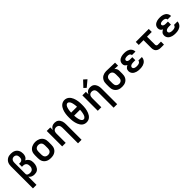

<svg xmlns="http://www.w3.org/2000/svg" viewBox="413 -2567 4575 4575"><g transform="rotate(-45 2700.0 -280.0)"><path d="M81 215V-525Q81 -554 86 -582.5Q91 -611 103 -637Q115 -663 135 -684Q155 -705 180.5 -719Q206 -733 234.5 -738Q263 -743 292 -743Q292 -743 292.5 -743Q293 -743 293 -743Q320 -743 348 -738Q376 -733 401 -721Q426 -709 446 -689.5Q466 -670 479 -645Q492 -620 497.5 -592.5Q503 -565 503 -537Q503 -515 499 -492.5Q495 -470 485 -450Q475 -430 459 -414Q443 -398 423 -386Q448 -375 469 -357Q490 -339 503.5 -315.5Q517 -292 522 -265Q527 -238 527 -210Q527 -183 523 -156.5Q519 -130 509.5 -105Q500 -80 484.5 -57.5Q469 -35 447 -19.5Q425 -4 398.5 2Q372 8 345 8Q324 8 303 4.5Q282 1 262.5 -7.5Q243 -16 227 -30Q211 -44 200 -62V215ZM296 -93Q312 -93 328 -95.5Q344 -98 357.5 -106Q371 -114 381 -126.5Q391 -139 397.5 -153.5Q404 -168 406 -184Q408 -200 408 -215Q408 -238 402.5 -260.5Q397 -283 382 -300.5Q367 -318 345 -326Q323 -334 300 -334H260V-434H300Q319 -434 336.5 -441.5Q354 -449 365 -464Q376 -479 380 -497.5Q384 -516 384 -535Q384 -555 379.5 -575Q375 -595 363 -610.5Q351 -626 332 -634Q313 -642 293 -642Q272 -642 252 -633Q232 -624 220 -606Q208 -588 204 -567Q200 -546 200 -525V-154V-150Q201 -135 211 -122.5Q221 -110 235.5 -104Q250 -98 265.5 -95.5Q281 -93 296 -93Z M900 8Q870 8 840.5 3Q811 -2 784 -14.5Q757 -27 734.5 -47.5Q712 -68 698 -94.5Q684 -121 678.5 -150.5Q673 -180 673 -210V-310Q673 -340 678.5 -369.5Q684 -399 698 -425.5Q712 -452 734.5 -472.5Q757 -493 784 -505.5Q811 -518 840.5 -524.5Q870 -531 900 -531Q930 -531 959.5 -524.5Q989 -518 1016 -505.5Q1043 -493 1065.5 -472.5Q1088 -452 1102 -425.5Q1116 -399 1121.5 -369.5Q1127 -340 1127 -310V-210Q1127 -180 1121.5 -150.5Q1116 -121 1102 -94.5Q1088 -68 1065.5 -47.5Q1043 -27 1016 -14.5Q989 -2 959.5 3Q930 8 900 8ZM900 -93Q923 -93 945 -100.5Q967 -108 981.5 -125.5Q996 -143 1002 -165Q1008 -187 1008 -210V-310Q1008 -333 1002 -355.5Q996 -378 981 -395Q966 -412 943.5 -419.5Q921 -427 899 -427Q876 -427 854.5 -419Q833 -411 818 -394Q803 -377 797.5 -355Q792 -333 792 -310V-210Q792 -187 798 -165Q804 -143 818.5 -125.5Q833 -108 855 -100.5Q877 -93 900 -93Z M1600 215V-310Q1600 -332 1595 -353.5Q1590 -375 1577 -392.5Q1564 -410 1543 -418.5Q1522 -427 1500 -427Q1478 -427 1457 -418.5Q1436 -410 1423 -392.5Q1410 -375 1405 -353.5Q1400 -332 1400 -310V0H1281V-520H1400V-434Q1409 -455 1424 -473.5Q1439 -492 1459 -504.5Q1479 -517 1502 -522.5Q1525 -528 1548 -528Q1574 -528 1600 -521Q1626 -514 1646.5 -498Q1667 -482 1681.5 -460Q1696 -438 1704.5 -413Q1713 -388 1716 -362Q1719 -336 1719 -310V215Z M2100 8Q2070 8 2040.5 -1.5Q2011 -11 1988 -30.5Q1965 -50 1948 -75.5Q1931 -101 1919.5 -129.5Q1908 -158 1900.5 -187Q1893 -216 1888.5 -246Q1884 -276 1882.5 -306.5Q1881 -337 1881 -368Q1881 -398 1882.5 -428.5Q1884 -459 1888.5 -489Q1893 -519 1900.5 -548.5Q1908 -578 1919.5 -606Q1931 -634 1948 -659.5Q1965 -685 1988 -704.5Q2011 -724 2040.5 -734.5Q2070 -745 2100 -745Q2130 -745 2159.5 -734.5Q2189 -724 2212 -704.5Q2235 -685 2252 -659.5Q2269 -634 2280.5 -606Q2292 -578 2299.5 -548.5Q2307 -519 2311.5 -489Q2316 -459 2317.5 -428.5Q2319 -398 2319 -367Q2319 -337 2317.5 -306.5Q2316 -276 2311.5 -246Q2307 -216 2299.5 -187Q2292 -158 2280.5 -129.5Q2269 -101 2252 -75.5Q2235 -50 2212 -30.5Q2189 -11 2159.5 -1.5Q2130 8 2100 8ZM2001 -418H2199Q2198 -434 2197 -451Q2196 -468 2193.5 -484Q2191 -500 2188 -516.5Q2185 -533 2180.5 -549Q2176 -565 2170 -580.5Q2164 -596 2154.5 -609.5Q2145 -623 2130.5 -632.5Q2116 -642 2100 -642Q2083 -642 2069 -632.5Q2055 -623 2045.5 -609.5Q2036 -596 2030 -580.5Q2024 -565 2019.5 -549Q2015 -533 2011.5 -516.5Q2008 -500 2006 -483.5Q2004 -467 2003 -450.5Q2002 -434 2001 -418ZM2100 -93Q2117 -93 2131 -102.5Q2145 -112 2154.5 -125.5Q2164 -139 2170 -154.5Q2176 -170 2180.5 -186Q2185 -202 2188 -218.5Q2191 -235 2193.5 -251Q2196 -267 2197 -284Q2198 -301 2199 -317H2001Q2002 -301 2003 -284Q2004 -267 2006.5 -251Q2009 -235 2012 -218.5Q2015 -202 2019.5 -186Q2024 -170 2030 -154.5Q2036 -139 2045.5 -125.5Q2055 -112 2069 -102.5Q2083 -93 2100 -93Z M2800 215V-310Q2800 -332 2795 -353.5Q2790 -375 2777 -392.5Q2764 -410 2743 -418.5Q2722 -427 2700 -427Q2678 -427 2657 -418.5Q2636 -410 2623 -392.5Q2610 -375 2605 -353.5Q2600 -332 2600 -310V0H2481V-520H2600V-434Q2609 -455 2624 -473.5Q2639 -492 2659 -504.5Q2679 -517 2702 -522.5Q2725 -528 2748 -528Q2774 -528 2800 -521Q2826 -514 2846.5 -498Q2867 -482 2881.5 -460Q2896 -438 2904.5 -413Q2913 -388 2916 -362Q2919 -336 2919 -310V215ZM2681 -573 2622 -627 2761 -775 2839 -705Z M3299 8Q3269 8 3239.5 3Q3210 -2 3183 -14.5Q3156 -27 3134 -48Q3112 -69 3098 -95Q3084 -121 3078.5 -150.5Q3073 -180 3073 -210V-310Q3073 -339 3078 -367Q3083 -395 3096 -420.5Q3109 -446 3129 -467Q3149 -488 3174.5 -501Q3200 -514 3227.5 -521Q3255 -528 3284 -528Q3288 -528 3292 -528Q3296 -528 3300 -528L3583 -520V-419L3464 -423Q3477 -413 3488 -400.5Q3499 -388 3506 -373.5Q3513 -359 3516 -342.5Q3519 -326 3519 -310V-210Q3519 -181 3514 -151.5Q3509 -122 3495.5 -96Q3482 -70 3461 -49Q3440 -28 3413.5 -15Q3387 -2 3358 3Q3329 8 3299 8ZM3299 -93Q3321 -93 3342 -101.5Q3363 -110 3376.5 -127Q3390 -144 3395 -166Q3400 -188 3400 -210V-310Q3400 -331 3395.5 -351.5Q3391 -372 3379 -389.5Q3367 -407 3348 -416.5Q3329 -426 3308 -427H3300Q3298 -427 3296.5 -427Q3295 -427 3293 -427Q3271 -427 3250.5 -418Q3230 -409 3216.5 -392Q3203 -375 3197.5 -353.5Q3192 -332 3192 -310V-210Q3192 -187 3197.5 -165Q3203 -143 3218 -126Q3233 -109 3254.5 -101Q3276 -93 3299 -93Z M3898 8Q3871 8 3844.5 5.5Q3818 3 3792.5 -4.5Q3767 -12 3743.5 -24.5Q3720 -37 3702 -56Q3684 -75 3674.5 -100.5Q3665 -126 3665 -153Q3665 -172 3670.5 -191.5Q3676 -211 3688.5 -226.5Q3701 -242 3717.5 -253Q3734 -264 3752 -272Q3737 -279 3723 -289.5Q3709 -300 3699 -313.5Q3689 -327 3685 -344Q3681 -361 3681 -378Q3681 -402 3689.5 -426Q3698 -450 3715 -468Q3732 -486 3754 -498Q3776 -510 3799.5 -516.5Q3823 -523 3848 -525.5Q3873 -528 3897 -528Q3923 -528 3948 -525Q3973 -522 3997 -514Q4021 -506 4042.5 -492.5Q4064 -479 4080 -459Q4096 -439 4104.5 -414.5Q4113 -390 4113 -365Q4113 -364 4113 -363.5Q4113 -363 4113 -363H3994Q3994 -363 3994 -363Q3994 -363 3994 -363Q3994 -380 3984.5 -393.5Q3975 -407 3960.5 -414.5Q3946 -422 3929.5 -424.5Q3913 -427 3897 -427Q3887 -427 3877 -426.5Q3867 -426 3857 -424Q3847 -422 3837 -419Q3827 -416 3818.5 -410Q3810 -404 3805 -395Q3800 -386 3800 -376Q3800 -376 3800 -376Q3800 -376 3800 -376Q3800 -365 3805 -355.5Q3810 -346 3818.5 -340Q3827 -334 3837 -330Q3847 -326 3857.5 -324Q3868 -322 3878.5 -321.5Q3889 -321 3900 -321H3966V-220H3900Q3888 -220 3875.5 -219Q3863 -218 3851 -215.5Q3839 -213 3827 -208.5Q3815 -204 3805.5 -197Q3796 -190 3790 -178.5Q3784 -167 3784 -155Q3784 -143 3790 -132Q3796 -121 3805.5 -114Q3815 -107 3826.5 -103Q3838 -99 3850 -96.5Q3862 -94 3874 -93.5Q3886 -93 3898 -93Q3916 -93 3934.5 -95.5Q3953 -98 3969.5 -106Q3986 -114 3998 -129.5Q4010 -145 4010 -163H4129Q4129 -163 4129 -163Q4129 -163 4129 -163Q4129 -136 4119.5 -110Q4110 -84 4093 -63.5Q4076 -43 4052.5 -28.5Q4029 -14 4003.5 -6Q3978 2 3951 5Q3924 8 3898 8Z M4604 0Q4582 0 4561 -3.5Q4540 -7 4520.5 -15.5Q4501 -24 4485 -38.5Q4469 -53 4459 -72Q4449 -91 4445 -112Q4441 -133 4441 -155V-419H4281V-520H4719V-419H4559V-155Q4559 -145 4561 -135Q4563 -125 4569 -117Q4575 -109 4584.5 -105Q4594 -101 4604 -101H4711V0Z M5098 8Q5071 8 5044.5 5.5Q5018 3 4992.5 -4.5Q4967 -12 4943.5 -24.5Q4920 -37 4902 -56Q4884 -75 4874.5 -100.5Q4865 -126 4865 -153Q4865 -172 4870.5 -191.5Q4876 -211 4888.5 -226.5Q4901 -242 4917.5 -253Q4934 -264 4952 -272Q4937 -279 4923 -289.5Q4909 -300 4899 -313.5Q4889 -327 4885 -344Q4881 -361 4881 -378Q4881 -402 4889.5 -426Q4898 -450 4915 -468Q4932 -486 4954 -498Q4976 -510 4999.5 -516.5Q5023 -523 5048 -525.5Q5073 -528 5097 -528Q5123 -528 5148 -525Q5173 -522 5197 -514Q5221 -506 5242.5 -492.5Q5264 -479 5280 -459Q5296 -439 5304.5 -414.5Q5313 -390 5313 -365Q5313 -364 5313 -363.5Q5313 -363 5313 -363H5194Q5194 -363 5194 -363Q5194 -363 5194 -363Q5194 -380 5184.5 -393.5Q5175 -407 5160.5 -414.5Q5146 -422 5129.5 -424.5Q5113 -427 5097 -427Q5087 -427 5077 -426.5Q5067 -426 5057 -424Q5047 -422 5037 -419Q5027 -416 5018.5 -410Q5010 -404 5005 -395Q5000 -386 5000 -376Q5000 -376 5000 -376Q5000 -376 5000 -376Q5000 -365 5005 -355.5Q5010 -346 5018.5 -340Q5027 -334 5037 -330Q5047 -326 5057.5 -324Q5068 -322 5078.5 -321.5Q5089 -321 5100 -321H5166V-220H5100Q5088 -220 5075.5 -219Q5063 -218 5051 -215.5Q5039 -213 5027 -208.5Q5015 -204 5005.5 -197Q4996 -190 4990 -178.5Q4984 -167 4984 -155Q4984 -143 4990 -132Q4996 -121 5005.5 -114Q5015 -107 5026.5 -103Q5038 -99 5050 -96.5Q5062 -94 5074 -93.5Q5086 -93 5098 -93Q5116 -93 5134.5 -95.5Q5153 -98 5169.5 -106Q5186 -114 5198 -129.5Q5210 -145 5210 -163H5329Q5329 -163 5329 -163Q5329 -163 5329 -163Q5329 -136 5319.5 -110Q5310 -84 5293 -63.5Q5276 -43 5252.5 -28.5Q5229 -14 5203.5 -6Q5178 2 5151 5Q5124 8 5098 8Z"/></g></svg>

Font: Iosevka Custom Extended
Style: Bold
Weight: 700
Width: 7
Monospace: yes
Designer: Belleve Invis
Foundry: Belleve Invis
Version: Version 11.2.4; ttfautohint (v1.8.4)